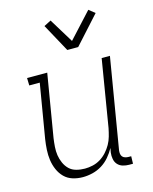

<svg xmlns="http://www.w3.org/2000/svg" viewBox="-115 -836 731 920"><g transform="rotate(-15 250.0 -376.0)"><path d="M181 8Q155 8 131 0.5Q107 -7 90 -24Q73 -41 63 -64Q53 -87 49.5 -112Q46 -137 47.5 -163Q49 -189 53 -215L98 -483H46L45 -520H145L93 -209Q90 -188 88.5 -166.5Q87 -145 90 -125Q93 -105 101.5 -86Q110 -67 124 -53.5Q138 -40 158.5 -34.5Q179 -29 201 -29Q220 -29 240 -33.5Q260 -38 278 -49Q296 -60 310.5 -76Q325 -92 335 -110Q345 -128 350.5 -147.5Q356 -167 360 -187L415 -520H456L381 -71Q380 -63 381 -54.5Q382 -46 387 -40Q392 -34 400.5 -31.5Q409 -29 417 -29H430L429 8H410Q394 8 379 3.5Q364 -1 354 -12Q344 -23 341 -39Q338 -55 340 -71L344 -93Q332 -71 315 -51Q298 -31 276 -17.5Q254 -4 229.5 2Q205 8 181 8ZM266 -600 190 -739 225 -757 299 -636 413 -760 443 -736 320 -600Z"/></g></svg>

Font: Iosevka Curly Slab Extralight
Style: Italic
Weight: 200
Italic angle: -9°
Monospace: yes
Designer: Belleve Invis
Foundry: Belleve Invis
Version: Version 22.1.2; ttfautohint (v1.8.4)